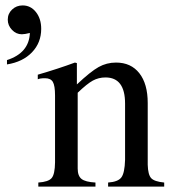

<svg xmlns="http://www.w3.org/2000/svg" viewBox="-20 -692 644 712"><path d="M5.9 -453.1V-469.2Q87.9 -495.6 90.8 -569.8Q71.8 -564.9 61 -564.9Q40 -564.9 24.4 -581.3Q8.8 -597.7 8.8 -619.1Q8.8 -641.6 24.9 -656.7Q41 -671.9 64 -671.9Q93.8 -671.9 113.3 -647.2Q132.8 -622.6 132.8 -585Q132.8 -533.7 98.6 -498Q64.5 -462.4 5.9 -453.1ZM122.1 0V-15.1Q159.7 -17.6 171.6 -31.7Q183.6 -45.9 184.1 -89.8V-337.9Q184.1 -374.5 176 -388.2Q168 -401.9 147 -401.9Q127.9 -401.9 120.1 -397.9V-415Q197.3 -437.5 257.8 -460L265.1 -458V-378.9Q315.9 -426.8 345.7 -443.4Q375.5 -460 410.2 -460Q465.8 -460 496.8 -420.4Q527.8 -380.9 527.8 -310.1V-81.1Q528.8 -44.4 540.5 -31.5Q552.2 -18.6 588.9 -15.1V0H380.9V-15.1Q417.5 -17.6 429.9 -33.9Q442.4 -50.3 443.8 -99.1V-308.1Q443.8 -404.8 371.1 -404.8Q345.7 -404.8 324.2 -393.1Q302.7 -381.3 268.1 -348.1V-66.9Q268.1 -39.6 282.5 -28.3Q296.9 -17.1 334 -15.1V0Z"/></svg>

Font: Accordance
Style: Regular
Weight: 400
Version: Version 1.1 (build May 11, 2018) Miklal Software Solutions, 